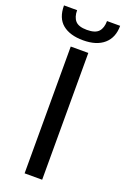

<svg xmlns="http://www.w3.org/2000/svg" viewBox="-172 -864 597 913"><g transform="rotate(20 126.0 -407.0)"><path d="M0 0ZM170.4 0H81.5V-641.6H170.4ZM126 -689.5Q59.1 -689.5 21.7 -720Q-15.6 -750.5 -15.6 -814.5H50.8Q50.8 -779.8 67.4 -761Q84 -742.2 126 -742.2Q168.5 -742.2 185.3 -761Q202.1 -779.8 202.1 -814.5H268.6Q268.6 -754.9 231.2 -722.2Q193.8 -689.5 126 -689.5Z"/></g></svg>

Font: Carlito
Style: Regular
Weight: 400
Designer: Lukasz Dziedzic
Foundry: tyPoland Lukasz Dziedzic
Version: Version 1.104